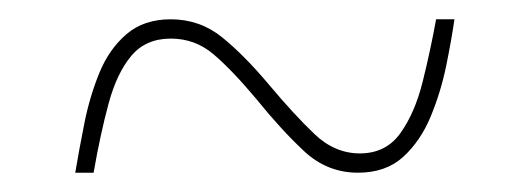

<svg xmlns="http://www.w3.org/2000/svg" viewBox="-20 -456 550 199"><path d="M58 -277Q62 -301 67.5 -328.5Q73 -356 83 -380.5Q93 -405 111 -420.5Q129 -436 157 -436Q187 -436 210 -417.5Q233 -399 259 -368Q285 -337 306 -317Q327 -297 353 -297Q380 -297 395 -318Q410 -339 418 -371Q426 -403 432 -436H451Q448 -415 442.5 -388Q437 -361 426.5 -335.5Q416 -310 398 -293.5Q380 -277 351 -277Q319 -277 295 -299.5Q271 -322 246 -353Q220 -384 201 -400Q182 -416 157 -416Q131 -416 116 -398Q101 -380 92.5 -348.5Q84 -317 77 -277Z"/></svg>

Font: Noto Serif Display SemiCondensed ExtraBold
Style: Regular
Weight: 800
Width: 4
Designer: Monotype Design Team
Foundry: Monotype Imaging Inc.
Version: Version 2.009